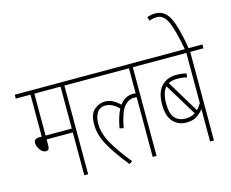

<svg xmlns="http://www.w3.org/2000/svg" viewBox="-120 -1068 1501 1247"><g transform="rotate(-15 631.0 -445.0)"><path d="M416 -596V-622H0V-596H99V-314H81Q46 -314 46 -283Q46 -264 62.5 -239.5Q79 -215 103 -215Q125 -215 125 -246V-288H301V0H327V-596ZM301 -314H125V-596H301Z M625 -8Q555 -94 515 -163.5Q475 -233 475 -300Q475 -343 493 -372.5Q511 -402 551 -402Q596 -402 639 -358Q615 -312 601 -235L627 -229Q647 -334 676.5 -368.5Q706 -403 743 -403Q753 -403 761 -401V0H787V-596H876V-622H404V-596H761V-427Q753 -429 744 -429Q688 -429 653 -380Q632 -401 607.5 -414.5Q583 -428 552 -428Q517 -428 482.5 -400.5Q448 -373 448 -303Q448 -231 488 -159.5Q528 -88 604 6Z M1173 -596H1262V-622H864V-596H1147V-258Q1132 -234 1117 -219L986 -436Q1010 -449 1044 -449Q1083 -449 1110 -441L1114 -467Q1099 -471 1084 -473Q1069 -475 1046 -475Q983 -475 945.5 -434.5Q908 -394 908 -313Q908 -235 942 -197Q976 -159 1032 -159Q1075 -159 1102 -176.5Q1129 -194 1147 -218V0H1173ZM1033 -185Q988 -185 961.5 -214Q935 -243 935 -313Q935 -386 966 -420L1098 -203Q1070 -185 1033 -185Z M1171 -615Q1142 -781 1109.5 -838.5Q1077 -896 1019 -896Q1001 -896 986.5 -893Q972 -890 962 -886L970 -860Q995 -870 1022 -870Q1067 -870 1093 -813Q1119 -756 1145 -615Z"/></g></svg>

Font: Noto Sans Devanagari Extra Condensed Thin
Style: Regular
Weight: 250
Width: 2
Designer: Monotype Design Team
Foundry: Monotype Imaging Inc.
Version: 1.000